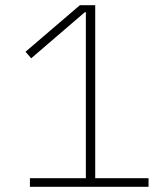

<svg xmlns="http://www.w3.org/2000/svg" viewBox="-20 -718 640 738"><path d="M95 0V-33H310V-671H306L100 -494L78 -519L287 -698H346V-33H551V0Z"/></svg>

Font: IBM Plex Mono ExtLt
Style: Regular
Weight: 200
Monospace: yes
Designer: Mike Abbink, Paul van der Laan, Pieter van Rosmalen
Foundry: Bold Monday
Version: Version 2.3